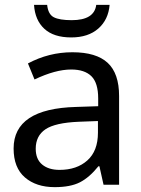

<svg xmlns="http://www.w3.org/2000/svg" viewBox="-20 -760 581 790"><path d="M431 -740Q426 -679 384.5 -642.5Q343 -606 273 -606Q201 -606 162.5 -641.5Q124 -677 120 -740H174Q178 -701 201.5 -689Q225 -677 275 -677Q368 -677 376 -740ZM278 -545Q376 -545 423 -501.5Q470 -458 470 -365V0H406L389 -76H385Q348 -30 309 -10Q270 10 205 10Q129 10 82.5 -30Q36 -70 36 -149Q36 -313 293 -320L384 -323V-355Q384 -419 356 -446.5Q328 -474 273 -474Q208 -474 122 -433L95 -499Q181 -545 278 -545ZM383 -262 304 -259Q207 -255 167 -228Q127 -201 127 -148Q127 -105 153.5 -83Q180 -61 225 -61Q296 -61 339.5 -100Q383 -139 383 -214Z"/></svg>

Font: Advent Sans Logo
Style: Regular
Weight: 400
Designer: Types & Symbols
Foundry: Types & Symbols
Version: Version 1.002